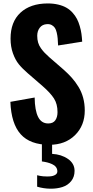

<svg xmlns="http://www.w3.org/2000/svg" viewBox="-20 -840 544 1128"><path d="M198.2 256.8V189.5Q213.9 193.8 233.4 195.8Q245.6 196.8 257.3 196.8Q264.6 196.3 272 196.3Q291 195.3 304 187.7Q316.9 180.2 316.9 167Q316.9 152.3 308.8 141.6Q300.8 130.9 286.1 124.3Q271.5 117.7 257.6 114.3Q243.7 110.8 226.1 108.4V0H286.1V64Q340.3 66.9 378.7 93.3Q417 119.6 418 161.1Q418 162.6 418 164.6Q418 198.7 398.9 223.1Q378.9 248.5 346.7 258.8Q315.9 268.6 278.8 268.6Q277.3 268.6 275.4 268.6Q236.3 268.1 198.2 256.8ZM270 10.7Q157.2 10.7 101.6 -51.3Q45.9 -113.3 41 -241.7L183.6 -267.1Q184.6 -191.4 203.9 -153.1Q223.1 -114.7 263.2 -114.7Q292 -114.7 304.9 -133.3Q317.9 -151.9 317.9 -181.2Q317.9 -229 297.1 -261.5Q276.4 -293.9 230.5 -334L143.6 -409.2Q110.4 -438 90.1 -463.1Q69.8 -488.3 55.9 -527.1Q42 -565.9 42 -613.3Q42 -711.4 100.1 -765.4Q158.2 -819.3 259.8 -819.8Q293.9 -819.8 322.3 -813Q350.6 -806.2 370.8 -794.4Q391.1 -782.7 406.7 -765.1Q422.4 -747.6 432.1 -728.8Q441.9 -710 448.7 -686.3Q455.6 -662.6 458.5 -641.4Q461.4 -620.1 462.9 -595.2L321.3 -572.8Q320.3 -597.7 318.8 -614.3Q317.4 -630.9 313.2 -648.7Q309.1 -666.5 302.2 -676.5Q295.4 -686.5 283.7 -692.9Q272 -699.2 255.9 -698.2Q228.5 -696.8 213.6 -677.2Q198.7 -657.7 198.7 -629.9Q198.7 -607.9 203.9 -590.1Q209 -572.3 220.7 -556.2Q232.4 -540 241.9 -530.3Q251.5 -520.5 269.5 -503.9L355 -429.7Q382.3 -405.3 402.6 -382.3Q422.9 -359.4 440.9 -330.1Q459 -300.8 468.5 -265.6Q478 -230.5 478 -190.9Q478 -102.5 420.7 -45.9Q363.3 10.7 270 10.7Z"/></svg>

Font: Oswald
Style: DemiBold
Weight: 600
Designer: Vernon Adams
Foundry: Vernon Adams
Version: 3.0; ttfautohint (v0.95) -l 8 -r 50 -G 200 -x 0 -w "G" -W -c